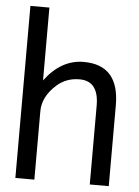

<svg xmlns="http://www.w3.org/2000/svg" viewBox="-53 -798 607 836"><g transform="rotate(5 250.0 -380.0)"><path d="M45.9 -3.9V-755.9H128.9V-437.5Q200.2 -533.2 298.8 -533.2Q454.1 -533.2 454.1 -357.4V-3.9H371.1V-348.6Q371.1 -456.1 287.1 -456.1Q229.5 -456.1 188.5 -419.9Q128.9 -367.2 128.9 -302.7V-3.9Z"/></g></svg>

Font: MotoyaLCedar
Style: W3 mono
Weight: 400
Version: Version 1.01